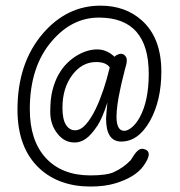

<svg xmlns="http://www.w3.org/2000/svg" viewBox="-20 -559 650 692"><path d="M417 -48.8Q362.3 -48.8 362.3 -131.3Q362.3 -138.2 363.8 -153.6Q365.2 -168.9 366.2 -180.7Q366.7 -185.5 367.2 -189.9Q348.6 -132.3 331.1 -106Q309.1 -72.8 289.6 -59.1Q270 -45.4 250 -45.4Q230 -45.4 215.1 -53.2Q200.2 -61 188 -76.2Q161.1 -108.9 161.1 -156Q161.1 -203.1 169.2 -234.1Q177.2 -265.1 190.4 -289.1Q203.6 -313 220.9 -330.3Q238.3 -347.7 257.3 -358.9Q294.4 -380.9 330.6 -380.9Q363.3 -380.9 390.6 -356.4Q391.6 -355.5 392.6 -354.5Q395.5 -357.4 398.4 -359.4Q408.7 -365.2 416.3 -365.2Q423.8 -365.2 430.4 -358.6Q437 -352.1 437 -342Q437 -332 434.6 -324.5Q432.1 -316.9 429.9 -307.4Q427.7 -297.9 422.9 -279.1Q418 -260.3 413.1 -236.3Q399.9 -175.3 399.9 -138.2Q399.9 -87.4 428.2 -87.4Q439 -87.4 454.1 -99.1Q469.2 -110.8 483.4 -135.7Q516.1 -195.3 516.1 -293Q516.1 -495.6 336.4 -495.6Q240.2 -495.6 168 -412.1Q87.4 -319.8 87.4 -165Q87.4 -53.2 144.5 9.8Q202.6 73.2 306.2 73.2Q363.8 73.2 390.1 61.5Q426.3 44.9 451.7 17.6Q456.1 10.7 460.9 2.9Q465.8 -4.9 471.2 -10.7Q483.4 -24.9 496.1 -22.5Q535.6 -14.6 497.1 39.1Q467.3 80.1 396 101.6Q358.4 113.3 306.2 113.3Q192.9 113.3 122.1 47.9Q43 -25.9 43 -163.6Q43 -332 134.8 -438.5Q221.2 -538.6 341.8 -538.6Q432.1 -538.6 491.2 -485.4Q561.5 -422.4 561.5 -300.8Q561.5 -196.8 520.5 -123Q478.5 -48.8 417 -48.8ZM375.5 -315.9Q362.3 -335.4 326.7 -335.4Q275.4 -335.4 240.2 -288.3Q205.1 -241.2 205.1 -170.4Q205.1 -128.9 217.8 -109.1Q230.5 -89.4 250.5 -89.4Q270.5 -89.4 289.6 -110.8Q308.6 -132.3 325.2 -167Q354.5 -228.5 375.5 -315.9Z"/></svg>

Font: Pompiere 
Style: Regular
Weight: 400
Designer: Karolina Lach
Foundry: Sorkin Type Co.
Version: Version 1.002